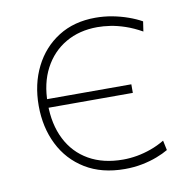

<svg xmlns="http://www.w3.org/2000/svg" viewBox="-64 -567 634 639"><g transform="rotate(-10 253.0 -247.5)"><path d="M308.5 9Q230.5 9 175.2 -24.8Q120 -58.5 91 -116.8Q62 -175 62 -248Q62 -321 91 -379Q120 -437 173 -470.5Q226 -504 298.5 -504Q327 -504 355 -498.8Q383 -493.5 408.2 -484.5Q433.5 -475.5 453 -464.5L448 -431Q419.5 -447 393 -456Q366.5 -465 343.2 -468.5Q320 -472 299.5 -472Q238.5 -472 192 -445Q145.5 -418 119.2 -368.2Q93 -318.5 93 -251V-249Q93 -179.5 118.8 -128.8Q144.5 -78 192.8 -50.5Q241 -23 308 -23Q331.5 -23 355.5 -27.2Q379.5 -31.5 403.2 -40Q427 -48.5 449.5 -62L456.5 -29Q440.5 -19.5 417.8 -10.8Q395 -2 367.2 3.5Q339.5 9 308.5 9ZM83 -236V-265H192Q251.5 -265 294.8 -265Q338 -265 378 -265V-236Q349.5 -236 321.5 -236Q293.5 -236 262 -236Q230.5 -236 192 -236Z"/></g></svg>

Font: Commissioner Thin
Style: Regular
Weight: 100
Designer: Kostas Bartsokas
Foundry: Kostas Bartsokas
Version: Version 1.001;gftools[0.9.23]